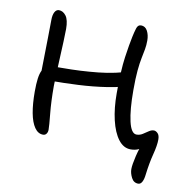

<svg xmlns="http://www.w3.org/2000/svg" viewBox="-74 -574 761 787"><g transform="rotate(10 306.0 -181.0)"><path d="M133 11Q112 11 97.5 -10Q83 -31 76 -68.5Q69 -106 69 -157Q69 -190 72 -212Q75 -234 82 -247Q89 -260 101 -266Q110 -271 126 -271.5Q142 -272 166 -272Q239 -272 311.5 -279.5Q384 -287 448 -309L464 -253Q418 -236 359.5 -227Q301 -218 240 -215Q179 -212 123 -212L81 -215Q82 -254 82.5 -297.5Q83 -341 84 -382.5Q85 -424 85 -458Q85 -479 91.5 -491Q98 -503 109 -503Q126 -503 138.5 -486.5Q151 -470 151 -432Q151 -410 149.5 -378.5Q148 -347 146.5 -312Q145 -277 143.5 -245.5Q142 -214 142 -193Q142 -128 147 -79Q152 -30 152 -13Q152 -3 147 4Q142 11 133 11ZM552 141Q533 141 523.5 122.5Q514 104 514 87Q514 69 523 31Q532 -7 548 -39L561 -21Q545 -6 530.5 1Q516 8 497 8Q467 8 445.5 -20.5Q424 -49 412.5 -98Q401 -147 401 -208Q401 -304 409 -360Q417 -416 424 -448Q428 -467 433 -483.5Q438 -500 451 -500Q469 -500 478 -483Q487 -466 487 -443Q487 -424 484 -407Q481 -390 476.5 -368.5Q472 -347 469 -315Q466 -283 466 -233Q466 -152 477 -104Q488 -56 510 -56Q524 -56 535.5 -63.5Q547 -71 557.5 -78Q568 -85 578 -85Q586 -85 594 -77Q602 -69 602 -51Q602 -27 592 11.5Q582 50 576 99Q574 118 568 129.5Q562 141 552 141Z"/></g></svg>

Font: Shantell Sans Light
Style: Regular
Weight: 300
Designer: Stephen Nixon, Anya Danilova, Shantell Martin
Foundry: Arrow Type
Version: Version 1.011;[c5ecc13dd]